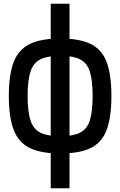

<svg xmlns="http://www.w3.org/2000/svg" viewBox="-20 -820 640 1022"><path d="M301 -3Q199 -3 139 -32Q79 -61 53 -128.5Q27 -196 27 -309Q27 -423 53 -490Q79 -557 139 -586Q199 -615 301 -615Q403 -615 462.5 -586Q522 -557 547.5 -490Q573 -423 573 -309Q573 -195 547.5 -128Q522 -61 462.5 -32Q403 -3 301 -3ZM250 182V-800H350V182ZM301 -95Q368 -95 405.5 -113.5Q443 -132 458 -178.5Q473 -225 473 -309Q473 -393 458 -439.5Q443 -486 405.5 -504.5Q368 -523 301 -523Q234 -523 196 -504.5Q158 -486 142.5 -439.5Q127 -393 127 -309Q127 -225 142.5 -178.5Q158 -132 196 -113.5Q234 -95 301 -95Z"/></svg>

Font: Victor Mono Thin
Style: Regular
Weight: 100
Monospace: yes
Designer: Rune Bjørnerås
Version: Version 1.561;gftools[0.9.30]